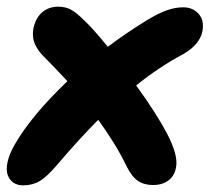

<svg xmlns="http://www.w3.org/2000/svg" viewBox="-26 -539 627 575"><path d="M43 16.1Q25.9 16.1 13.9 7.8Q2 -0.5 -3.2 -15.6Q-8.3 -30.8 -3.2 -54.4Q2 -78.1 18.1 -106Q66.4 -190.9 175.8 -295.9Q130.4 -344.7 111.8 -362.8Q88.9 -384.3 79.1 -406Q69.3 -427.7 74.2 -455.1Q81.1 -485.4 100.3 -502.2Q119.6 -519 148.9 -519Q169.4 -519 185.8 -510.5Q202.1 -502 226.1 -478Q249.5 -457 296.9 -398.9Q350.1 -439 413.1 -478Q449.7 -500 474.4 -508.5Q499 -517.1 522.9 -517.1Q550.8 -517.1 568.6 -497.8Q586.4 -478.5 580.1 -444.8Q571.8 -405.3 522.9 -377Q451.2 -338.9 381.8 -283.2Q442.9 -198.7 474.1 -139.2Q508.8 -72.8 501 -37.1Q496.6 -12.2 478.3 1.5Q460 15.1 432.1 15.1Q405.3 15.1 386.7 2.4Q368.2 -10.3 352.1 -43Q321.8 -106.4 268.1 -180.2Q213.4 -125.5 142.1 -42Q114.7 -9.8 93 3.2Q71.3 16.1 43 16.1Z"/></svg>

Font: Shantell Sans Normal
Style: Bold Italic
Weight: 700
Italic angle: -11.31°
Designer: Stephen Nixon, Anya Danilova, Shantell Martin
Foundry: Arrow Type
Version: Version 1.006;[559af2be0]